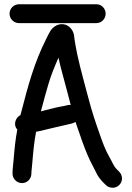

<svg xmlns="http://www.w3.org/2000/svg" viewBox="-20 -811 620 905"><path d="M70 -702H434C459.3 -702 478 -723 478 -746.5C478 -770 459.3 -791 434 -791H70C45.9 -791 25 -771.7 25 -746.5C25 -721.3 45.9 -702 70 -702ZM61.5 -200.2C52.7 -154 47.8 -104.4 44.1 -58.2C40.8 -24.8 39 -6.9 39 1V7C39 31.8 59.2 52 84 52C110 52 128 30 128 7V1.2C128.1 -1.4 129.7 -19.7 132.9 -50.7C136.9 -99.6 141.3 -143.6 150.1 -189.9C153.2 -190.5 159 -191.5 164.3 -192.6C208 -203 257 -214.9 300.6 -224.6L316.7 -228.4C320.4 -229 330.3 -232.4 335.9 -236.4C337.5 -231.5 338.9 -227.1 340.4 -222.8C356.7 -176.2 375.4 -119.1 394.1 -77.1C406.8 -47.1 420.1 -25.5 430.2 -3.8C440.7 20.2 453.3 35.7 469.3 51.7L479.3 61.7C487.1 69.5 499.7 74 511 74C535.3 74 555 54.3 555 30C555 18 549.8 6.4 541.7 -1.7L531.7 -11.7C513.6 -29.8 511.2 -44.7 493.7 -74.5C477.7 -102.9 465.7 -133.1 451.6 -174.2C427.9 -241.8 415.2 -277.8 393.2 -361.3C367 -461.9 346.9 -526.2 331.8 -622.1C331.5 -624.8 330.5 -632 330 -636.1C329.4 -651.1 323 -668.4 311.7 -679.7C282.9 -708.5 247.4 -697.5 228.7 -678.8C220.2 -670.3 214.7 -661.9 209.4 -650.8L196.6 -625.2C140.9 -513.6 113.8 -413.6 76.4 -268.4C63 -261.6 51 -245.8 51 -227C51 -216.4 54.7 -208.6 61.5 -200.2ZM313.3 -316.5C308.2 -316.9 302.5 -316.4 298.1 -315.3L282.1 -311.5C254.5 -306.9 218.7 -298.6 188.6 -290.2L172.7 -286.2C184.7 -333.5 200.7 -388.7 208 -414C221.1 -458.4 238.3 -499.6 255.7 -539.1C260.9 -514.1 267.7 -487 275.9 -457.3C284.7 -426.2 299.3 -368.9 313.3 -316.5Z"/></svg>

Font: Just Breathe
Style: Bd
Weight: 400
Foundry: Cannot Into Space Fonts
Version: Version 0.72